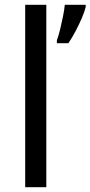

<svg xmlns="http://www.w3.org/2000/svg" viewBox="-20 -780 377 800"><path d="M173 0H85V-760H173ZM337 -751Q333 -733 321.5 -706Q310 -679 295 -650.5Q280 -622 265 -600H217V-612Q224 -631 230.5 -657.5Q237 -684 242.5 -711.5Q248 -739 250 -760H337Z"/></svg>

Font: Noto Sans Hatran
Style: Regular
Weight: 400
Designer: Monotype Design Team
Foundry: Monotype Imaging Inc.
Version: Version 2.001; ttfautohint (v1.8.4.7-5d5b)